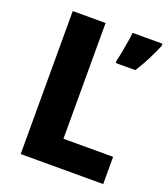

<svg xmlns="http://www.w3.org/2000/svg" viewBox="-132 -808 788 901"><g transform="rotate(20 262.0 -357.0)"><path d="M76 0V-714H240V-136H488V0ZM524 -703Q509 -667 490 -629.5Q471 -592 447 -554H349V-567Q354 -586 359 -612.5Q364 -639 368.5 -666Q373 -693 375 -714H524Z"/></g></svg>

Font: Noto Sans Arabic SemCond ExtBd
Style: Regular
Weight: 800
Width: 4
Designer: Monotype Design Team, Nadine Chahine, Nizar Qandah and Khaled Hosny
Foundry: Monotype Imaging Inc.
Version: Version 2.012; ttfautohint (v1.8.4.7-5d5b)